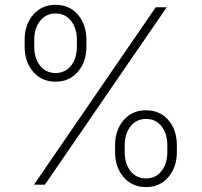

<svg xmlns="http://www.w3.org/2000/svg" viewBox="-20 -757 826 787"><path d="M451.7 -133.5V-161.6Q451.7 -224.1 486.9 -264.6Q522 -305 578.5 -305Q635.7 -305 670.3 -264.6Q704.9 -224.1 704.9 -161.6V-133.5Q704.9 -71.4 669.9 -30.7Q634.9 9.9 578.5 9.9Q521.7 9.9 486.7 -30.7Q451.7 -71.4 451.7 -133.5ZM81 -565.7V-593.8Q81 -656.2 116.1 -696.7Q151.3 -737.2 207.7 -737.2Q264.9 -737.2 299.5 -696.7Q334.2 -656.2 334.2 -593.8V-565.7Q334.2 -503.6 299.2 -462.9Q264.2 -422.2 207.7 -422.2Q150.9 -422.2 115.9 -462.9Q81 -503.6 81 -565.7ZM491.1 -161.6V-133.5Q491.1 -86.3 514.9 -55.9Q538.7 -25.6 578.5 -25.6Q618.3 -25.6 642 -55.9Q665.8 -86.3 665.8 -133.5V-161.6Q665.8 -208.8 642.2 -239.2Q618.6 -269.5 578.5 -269.5Q539.1 -269.5 515.1 -239.2Q491.1 -208.8 491.1 -161.6ZM120.4 -593.8V-565.7Q120.4 -518.5 144.2 -488.1Q168 -457.7 207.7 -457.7Q247.5 -457.7 271.3 -488.1Q295.1 -518.5 295.1 -565.7V-593.8Q295.1 -641 271.5 -671.3Q247.9 -701.7 207.7 -701.7Q168.3 -701.7 144.4 -671.3Q120.4 -641 120.4 -593.8ZM119.3 0 618.3 -727.3H663.4L164.1 0Z"/></svg>

Font: Inter UI Extra Light
Style: Regular
Weight: 200
Designer: Rasmus Andersson
Foundry: rsms
Version: 3.2;8d6f07862